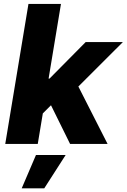

<svg xmlns="http://www.w3.org/2000/svg" viewBox="-20 -748 659 998"><path d="M182.6 -138.7 215.8 -339.4H237.3L425.3 -529.3H618.7L346.2 -257.3H301.8ZM7.3 0 127.9 -727.5H296.9L176.3 0ZM344.2 0 235.8 -219.7 366.7 -338.9 539.1 0ZM92.8 231 167 57.6H321.3L210 231Z"/></svg>

Font: Inter 24pt ExtraBold
Style: Italic
Weight: 800
Italic angle: -9.3988°
Designer: Rasmus Andersson
Foundry: rsms
Version: Version 4.001;git-66647c0bb